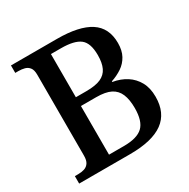

<svg xmlns="http://www.w3.org/2000/svg" viewBox="-161 -860 988 1005"><g transform="rotate(-30 332.5 -357.0)"><path d="M35 0V-45H55Q76 -45 93 -50.5Q110 -56 120 -71Q130 -86 130 -114V-603Q130 -632 119 -646Q108 -660 91 -664.5Q74 -669 54 -669H35V-714H313Q446 -714 512.5 -671Q579 -628 579 -536Q579 -491 562 -460Q545 -429 516 -409.5Q487 -390 451 -378V-374Q498 -366 533 -343.5Q568 -321 588.5 -284Q609 -247 609 -194Q609 -96 543 -48Q477 0 343 0ZM336 -53Q416 -53 450.5 -85.5Q485 -118 485 -197Q485 -248 471 -281.5Q457 -315 425.5 -331Q394 -347 338 -347H246V-53ZM309 -400Q365 -400 396.5 -414Q428 -428 442 -457.5Q456 -487 456 -534Q456 -607 421.5 -634Q387 -661 307 -661H246V-400Z"/></g></svg>

Font: Noto Serif Hebrew Medium
Style: Regular
Weight: 500
Version: Version 2.003